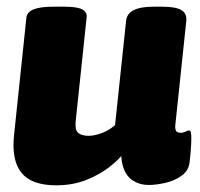

<svg xmlns="http://www.w3.org/2000/svg" viewBox="-20 -545 597 574"><path d="M148 9Q75 9 44.5 -28Q14 -65 22 -141L59 -493Q61 -509 80.5 -517Q100 -525 140 -525H174Q210 -525 225.5 -517Q241 -509 239 -493L206 -180Q205 -167 207.5 -158Q210 -149 219.5 -144Q229 -139 246 -139Q255 -139 265.5 -141.5Q276 -144 286.5 -148Q297 -152 306.5 -158Q316 -164 324 -171L357 -483Q361 -525 439 -525H465Q505 -525 522 -515Q539 -505 537 -483L504 -170Q503 -159 506.5 -153.5Q510 -148 520 -148Q528 -148 534.5 -151.5Q541 -155 545 -155Q549 -155 550.5 -149.5Q552 -144 552 -131Q552 -124 551.5 -114Q551 -104 550 -91Q549 -78 547 -62Q545 -36 524 -20.5Q503 -5 475 1.5Q447 8 424 8Q398 8 377.5 -5Q357 -18 348 -46.5Q339 -75 344 -122L352 -91Q339 -71 309.5 -47.5Q280 -24 239 -7.5Q198 9 148 9Z"/></svg>

Font: Asap Black
Style: Italic
Weight: 900
Italic angle: -6°
Designer: Pablo Cosgaya
Foundry: Omnibus-Type
Version: Version 3.001